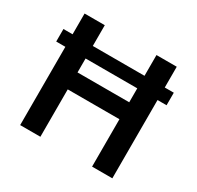

<svg xmlns="http://www.w3.org/2000/svg" viewBox="-156 -905 1110 1084"><g transform="rotate(30 399.5 -363.5)"><path d="M759.2 -592V-510.3H700.3V0H568.2V-308.9H231.2V0H99.4V-510.3H39.8V-592H99.4V-727.3H231.2V-592H568.2V-727.3H700.3V-592ZM568.2 -510.3H231.2V-419.4H568.2Z"/></g></svg>

Font: Inter Zeller Semi Bold
Style: Regular
Weight: 600
Designer: Rasmus Andersson; Joe Bland
Foundry: zeller
Version: Version 3.015;git-dec3a8cb1